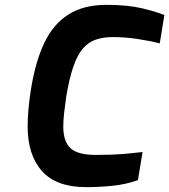

<svg xmlns="http://www.w3.org/2000/svg" viewBox="-20 -766 698 792"><path d="M336 6Q212 6 153 -60.5Q94 -127 94 -245Q94 -279 97.5 -317Q101 -355 107 -393Q125 -509 162 -587.5Q199 -666 262 -706Q325 -746 419 -746Q506 -746 565 -732Q624 -718 658 -704L639 -587Q596 -598 545.5 -605.5Q495 -613 445 -613Q407 -613 376.5 -603Q346 -593 323 -567Q300 -541 283 -492.5Q266 -444 253 -366Q248 -332 244.5 -300Q241 -268 241 -244Q241 -183 270.5 -155Q300 -127 375 -127Q442 -127 484 -130.5Q526 -134 568 -139L549 -23Q499 -5 443 0.5Q387 6 336 6Z"/></svg>

Font: Exo Thin
Style: Bold Italic
Weight: 700
Italic angle: -9°
Version: Version 2.000